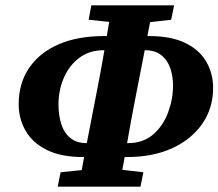

<svg xmlns="http://www.w3.org/2000/svg" viewBox="-20 -688 818 719"><path d="M199 -296Q199 -258 209 -225Q219 -192 242.5 -172Q266 -152 305 -152L345 -358Q352 -393 358.5 -429Q365 -465 371 -500H369Q315 -500 277 -471.5Q239 -443 219 -396.5Q199 -350 199 -296ZM483 -300Q476 -263 469 -226Q462 -189 456 -152H459Q516 -152 553.5 -184.5Q591 -217 609.5 -267Q628 -317 628 -368Q628 -401 618 -431.5Q608 -462 584.5 -481Q561 -500 522 -500ZM312 -614 322 -668H632L621 -614L542 -605L532 -553H538Q621 -553 674 -527Q727 -501 752.5 -457Q778 -413 778 -359Q778 -283 737.5 -224.5Q697 -166 625 -133Q553 -100 457 -100H447Q445 -88 442.5 -76Q440 -64 438 -52L517 -43L506 11H196L207 -43L286 -51L295 -100H290Q209 -100 155.5 -126.5Q102 -153 76 -198Q50 -243 50 -298Q50 -376 89 -433.5Q128 -491 199.5 -522Q271 -553 370 -553H380Q382 -567 384.5 -580Q387 -593 389 -606Z"/></svg>

Font: Source Serif Pro
Style: Bold Italic
Weight: 700
Italic angle: -12°
Designer: Frank Grießhammer
Foundry: Adobe Systems Incorporated
Version: Version 3.001;hotconv 1.0.111;makeotfexe 2.5.65597